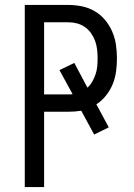

<svg xmlns="http://www.w3.org/2000/svg" viewBox="-20 -755 540 775"><path d="M80 0V-735H256Q283 -735 310.5 -729.5Q338 -724 362 -710Q386 -696 404 -674.5Q422 -653 433 -627.5Q444 -602 448 -574.5Q452 -547 452 -520Q452 -493 448.5 -466.5Q445 -440 435 -415.5Q425 -391 408 -369.5Q391 -348 369 -334L419 -241L360 -212L308 -308Q295 -306 282 -305Q269 -304 256 -304H158V0ZM158 -374H256Q260 -374 264 -374Q268 -374 273 -375L220 -472L280 -501L333 -401Q345 -412 353 -426.5Q361 -441 366 -456Q371 -471 372.5 -487Q374 -503 374 -520Q374 -537 372 -555Q370 -573 364 -589.5Q358 -606 347.5 -621Q337 -636 322.5 -646Q308 -656 291 -660.5Q274 -665 256 -665H158Z"/></svg>

Font: Iosevka Curly
Style: Regular
Weight: 400
Monospace: yes
Designer: Belleve Invis
Foundry: Belleve Invis
Version: Version 22.1.2; ttfautohint (v1.8.4)